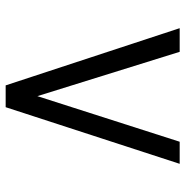

<svg xmlns="http://www.w3.org/2000/svg" viewBox="-8 -780 654 678"><g transform="rotate(-90 319.0 -441.0)"><path d="M356.5 -748 558.5 -133.5H475L318.5 -636L157.5 -133.5H79.5L279.5 -748Z"/></g></svg>

Font: Merriweather 72pt
Style: Bold
Weight: 700
Version: Version 2.100